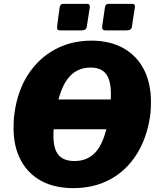

<svg xmlns="http://www.w3.org/2000/svg" viewBox="-20 -974 817 992"><path d="M444 -937 429 -840Q428 -827 421 -822Q414 -817 400 -817H292Q280 -817 277 -822Q274 -827 275 -838L288 -935Q291 -954 306 -954H430Q446 -954 444 -937ZM677 -937 662 -840Q661 -827 654 -822Q647 -817 633 -817H526Q514 -817 510.5 -822Q507 -827 508 -838L522 -935Q525 -954 539 -954H664Q679 -954 677 -937ZM602 -306H184V-460H602ZM359 -2Q262 -2 193 -39.5Q124 -77 87 -147Q50 -217 50 -313Q50 -331 51 -351Q52 -371 55 -390Q71 -506 125.5 -589.5Q180 -673 264 -718.5Q348 -764 452 -764Q548 -764 617 -725.5Q686 -687 723 -616Q760 -545 760 -447Q760 -430 759 -410.5Q758 -391 755 -371Q738 -258 684.5 -174.5Q631 -91 548 -46.5Q465 -2 359 -2ZM365 -142Q441 -142 484 -200Q527 -258 545 -388Q549 -417 551 -441.5Q553 -466 553 -487Q553 -560 527.5 -592.5Q502 -625 448 -625Q372 -625 327.5 -564Q283 -503 264 -369Q260 -341 258 -317.5Q256 -294 256 -274Q256 -204 282.5 -173Q309 -142 365 -142Z"/></svg>

Font: Libre Franklin ExtraBold
Style: Italic
Weight: 800
Italic angle: -8°
Designer: Pablo Impallari, Rodrigo Fuenzalida, Nhung Nguyen
Foundry: Impallari Type
Version: Version 3.000